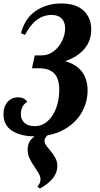

<svg xmlns="http://www.w3.org/2000/svg" viewBox="-30 -769 575 1105"><path d="M474 -248C474 -336 431 -392.3 345 -417C392.3 -433 429.2 -456.5 455.5 -487.5C481.8 -518.5 495 -555.7 495 -599C495 -644.3 480.3 -680.7 451 -708C421.7 -735.3 379 -749 323 -749C265.7 -749 216.2 -734.5 174.5 -705.5C132.8 -676.5 105 -634 91 -578L114 -568C153.3 -644.7 204.3 -683 267 -683C292.3 -683 311.7 -676.2 325 -662.5C338.3 -648.8 345 -629.7 345 -605C345 -583.7 339.5 -560.8 328.5 -536.5C317.5 -512.2 301.5 -491.7 280.5 -475C259.5 -458.3 234.7 -450 206 -450H170L154 -376H196C234 -376 262.7 -366.2 282 -346.5C301.3 -326.8 311 -295 311 -251C311 -215.7 305.5 -182.2 294.5 -150.5C283.5 -118.8 267.2 -93 245.5 -73C223.8 -53 198.3 -43 169 -43C143.7 -43 124.2 -49.5 110.5 -62.5C96.8 -75.5 90 -91.7 90 -111C90 -144.3 102.3 -168.3 127 -183C115 -200.3 97.7 -209 75 -209C49.7 -209 29.2 -200.2 13.5 -182.5C-2.2 -164.8 -10 -141.3 -10 -112C-10 -70 6.2 -38.3 38.5 -17C70.8 4.3 114.7 15.3 170 16C156.7 24 146.5 34.5 139.5 47.5C132.5 60.5 129 75.3 129 92C129 110 132.7 126.8 140 142.5C147.3 158.2 158 176 172 196C182.7 212 190.5 224.8 195.5 234.5C200.5 244.2 203 254 203 264C203 278.7 197 292.3 185 305L200 316C266.7 278.7 300 235.7 300 187C300 169 296 152.8 288 138.5C280 124.2 269 108.7 255 92C244.3 80 236.8 70.3 232.5 63C228.2 55.7 226 48.3 226 41C226 31 231.7 20.7 243 10C290.3 1.3 331.5 -15.7 366.5 -41C401.5 -66.3 428.2 -97 446.5 -133C464.8 -169 474 -207.3 474 -248Z"/></svg>

Font: DonutKreme
Style: Regular
Weight: 400
Designer: Impallari Type
Foundry: Impallari Type
Version: Version 2.100